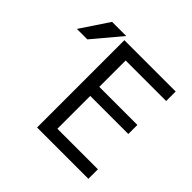

<svg xmlns="http://www.w3.org/2000/svg" viewBox="-183 -949 1142 1142"><g transform="rotate(45 387.5 -378.0)"><path d="M113.3 -580.1H25.4L143.6 -757.8H262.7ZM363.3 -652.3V-430.7H683.6V-354.5H363.3V-78.1H704.1V2H272.5V-732.4H704.1V-652.3Z"/></g></svg>

Font: irohakakuC Regular
Style: Regular
Weight: 400
Designer: [Source Han Sans]
Ryoko NISHIZUKA Ë•øÂ°öÊ∂ºÂ≠ê (kana & ideographs); Paul D. Hunt (Latin, Greek & Cyrillic); Wenlong ZHAN
Version: Version 1.001.20160904